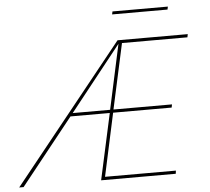

<svg xmlns="http://www.w3.org/2000/svg" viewBox="-85 -856 1003 915"><g transform="rotate(-5 417.0 -398.5)"><path d="M751 -797 748 -783H483L486 -797ZM831 -643H518L450 -331H730L727 -316H447L382 -15H721L719 0H362L431 -316H243L-9 0H-30L498 -658H834ZM255 -331H434L501 -641Z"/></g></svg>

Font: EauTestText Thin
Style: Italic
Weight: 250
Italic angle: -12°
Designer: Christian Thalmann (Catharsis Fonts)
Version: Version 0.001;PS 000.001;hotconv 1.0.88;makeotf.lib2.5.64775